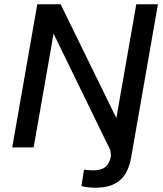

<svg xmlns="http://www.w3.org/2000/svg" viewBox="-20 -688 760 896"><path d="M37 0 154 -668H263L523 -137L616 -668H717L592 47Q579 120 539 154Q499 188 424 188Q408 188 390 186Q372 184 360 180L372 104Q383 105 394.5 106Q406 107 417 107Q453 107 472.5 90.5Q492 74 498 39L495 13L230 -531L137 0Z"/></svg>

Font: Gantari Medium
Style: Italic
Weight: 500
Italic angle: -10°
Designer: Anugrah Pasau
Foundry: Lafontype
Version: Version 1.000